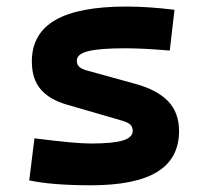

<svg xmlns="http://www.w3.org/2000/svg" viewBox="-20 -547 626 577"><path d="M252.9 9.8Q193.8 9.8 148.2 6.1Q102.5 2.4 67.9 -4.9L83.5 -131.3Q145 -123.5 187 -119.6Q229 -115.7 252.9 -115.7Q319.3 -115.7 349.1 -124.8Q378.9 -133.8 378.9 -153.8Q378.9 -165.5 371.6 -172.4Q364.3 -179.2 348.1 -184.1L179.7 -232.9Q127.9 -248 101.8 -279.1Q75.7 -310.1 75.7 -362.3Q75.7 -445.8 146 -486.6Q216.3 -527.3 359.4 -527.3Q392.6 -527.3 428.5 -524.9Q464.4 -522.5 504.4 -517.6L490.2 -395Q445.8 -398.9 412.6 -400.4Q379.4 -401.9 356.4 -401.9Q279.8 -401.9 245.4 -393.3Q210.9 -384.8 210.9 -365.2Q210.9 -353 218 -346.4Q225.1 -339.8 240.2 -335.4L385.3 -295.4Q452.1 -277.3 485.1 -242.9Q518.1 -208.5 518.1 -153.3Q518.1 -70.8 452.6 -30.5Q387.2 9.8 252.9 9.8Z"/></svg>

Font: Cascadia Mono
Style: Regular
Weight: 400
Monospace: yes
Designer: Aaron Bell
Foundry: Saja Typeworks
Version: Version 2404.023